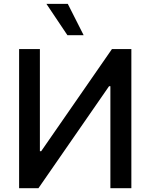

<svg xmlns="http://www.w3.org/2000/svg" viewBox="-20 -984 787 1004"><path d="M79.9 -727.3V0H181.1L550.4 -533.4H557.2V0H666.9V-727.3H565.3L195.3 -193.2H188.6V-727.3ZM222.7 -963.8 332.4 -800.1H417.3L334.5 -963.8Z"/></svg>

Font: Margiela Sans Medium
Style: Regular
Weight: 500
Designer: Stefan Endress, Andreas Faust
Version: Version 1.100;FEAKit 1.0